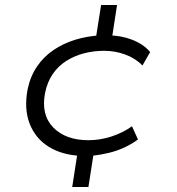

<svg xmlns="http://www.w3.org/2000/svg" viewBox="-20 -636 711 771"><path d="M270 115 292 -27 307 -10Q230 -13 176 -46.5Q122 -80 99 -139.5Q76 -199 91 -278Q102 -330 129 -369.5Q156 -409 195.5 -435.5Q235 -462 282.5 -476.5Q330 -491 383 -494L364 -477L386 -616H450L429 -479L413 -494Q465 -494 510.5 -476.5Q556 -459 583 -427L552 -373Q524 -402 483 -417Q442 -432 399 -432Q356 -432 317.5 -422Q279 -412 246.5 -391.5Q214 -371 192 -339Q170 -307 161 -263Q144 -175 194 -124Q244 -73 335 -73Q382 -73 428 -88Q474 -103 510 -129L534 -76Q510 -58 480 -44Q450 -30 416.5 -22Q383 -14 347 -10L357 -26L335 115Z"/></svg>

Font: Nunito Sans 7pt SemiExpanded Light
Style: Italic
Weight: 300
Width: 6
Italic angle: -9°
Designer: Vernon Adams
Foundry: Vernon Adams
Version: Version 3.101;gftools[0.9.27]